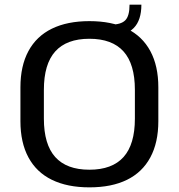

<svg xmlns="http://www.w3.org/2000/svg" viewBox="-20 -799 770 827"><path d="M365 8Q270 8 203.5 -24.5Q137 -57 102.5 -121Q68 -185 68 -277V-423Q68 -515 102.5 -579Q137 -643 203.5 -675.5Q270 -708 365 -708Q461 -708 527 -675.5Q593 -643 627.5 -579Q662 -515 662 -423V-277Q662 -185 627.5 -121Q593 -57 527 -24.5Q461 8 365 8ZM365 -68Q463 -68 512 -122.5Q561 -177 561 -288V-412Q561 -523 512 -577.5Q463 -632 365 -632Q267 -632 218 -577.5Q169 -523 169 -412V-288Q169 -177 218 -122.5Q267 -68 365 -68ZM458 -693Q501 -693 519.5 -711.5Q538 -730 538 -779H589Q589 -645 458 -645Z"/></svg>

Font: Pathway Extreme 28pt Medium
Style: Regular
Weight: 500
Designer: Eduardo Rodriguez Tunni
Foundry: Eduardo Rodriguez Tunni
Version: Version 1.001;gftools[0.9.26]